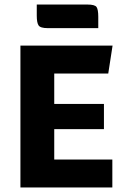

<svg xmlns="http://www.w3.org/2000/svg" viewBox="-20 -826 557 846"><path d="M219 -257V-123H475V0H70V-625H476L457 -502H219V-368H438V-257ZM191 -702Q158 -702 150 -714Q142 -726 142 -757V-806H365Q398 -806 405.5 -795Q413 -784 413 -752V-702Z"/></svg>

Font: Changa SemiBold
Style: Regular
Weight: 600
Designer: Eduardo Rodriguez Tunni
Foundry: Eduardo Rodriguez Tunni
Version: Version 3.002; ttfautohint (v1.8.2)